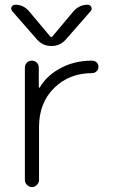

<svg xmlns="http://www.w3.org/2000/svg" viewBox="-20 -796 478 795"><path d="M343.8 -776.4Q353.5 -776.4 357.9 -767.1Q362.3 -757.8 355.5 -750L252 -631.8Q228.5 -605.5 192.9 -605.5Q157.2 -605.5 133.8 -631.8L30.3 -750Q26.4 -754.9 26.4 -759.8Q26.4 -763.7 27.3 -766.6Q32.2 -776.4 43 -776.4Q78.1 -776.4 100.6 -749L187.5 -645.5Q192.4 -639.6 197.3 -645.5L284.2 -749Q307.6 -776.4 343.8 -776.4ZM140.6 -435.5Q140.6 -433.6 142.1 -433.1Q143.6 -432.6 144.5 -433.6Q171.9 -480.5 223.6 -509.8Q283.2 -544.9 361.3 -544.9Q372.1 -544.9 379.9 -537.6Q387.7 -530.3 387.7 -519.5Q387.7 -508.8 379.9 -501Q372.1 -493.2 361.3 -493.2Q266.6 -493.2 204.1 -431.6Q141.6 -370.1 141.6 -270.5V-50.8Q141.6 -39.1 132.8 -30.3Q124 -21.5 112.3 -21.5Q100.6 -21.5 91.8 -30.3Q83 -39.1 83 -50.8V-515.6Q83 -528.3 91.3 -536.6Q99.6 -544.9 111.8 -544.9Q124 -544.9 132.3 -536.6Q140.6 -528.3 140.6 -515.6Z"/></svg>

Font: Gen Jyuu Gothic Light
Style: Regular
Weight: 200
Designer: [Source Han Sans]
Ryoko NISHIZUKA  (kana & ideographs); Paul D. Hunt (Latin, Greek & Cyrillic); Wenlong ZHANG  (bopomofo
Version: Version 1.002.20150607